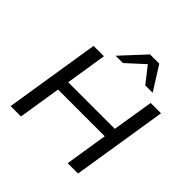

<svg xmlns="http://www.w3.org/2000/svg" viewBox="-234 -1139 1337 1337"><g transform="rotate(45 435.0 -470.5)"><path d="M64 0 176 -705H278L230 -401H689L738 -705H840L728 0H626L676 -315H216L166 0ZM333 -765 496 -941H587L698 -765H625L533 -882L405 -765Z"/></g></svg>

Font: Nunito Sans 10pt SemiExpanded Medium
Style: Italic
Weight: 500
Width: 6
Italic angle: -9°
Designer: Vernon Adams
Foundry: Vernon Adams
Version: Version 3.101;gftools[0.9.27]